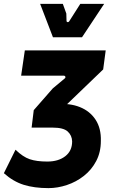

<svg xmlns="http://www.w3.org/2000/svg" viewBox="-30 -960 584 990"><path d="M220 10Q147 10 92.5 -7Q38 -24 -10 -67L50 -188Q88 -151 123.5 -139Q159 -127 214 -127Q271 -127 306.5 -154.5Q342 -182 342 -231Q341 -262 319 -282Q297 -302 242 -302H133L144 -392L242 -504L302 -554Q309 -559 307 -564.5Q305 -570 297 -570H79L98 -700H515L502 -602L264 -373L258 -423Q329 -429 381.5 -408Q434 -387 463 -342.5Q492 -298 490 -233Q490 -175 466 -129.5Q442 -84 402.5 -53Q363 -22 315 -6Q267 10 220 10ZM243 -768 177 -940H294L312 -890L313 -853Q313 -847 318.5 -846Q324 -845 328 -852L384 -940H507L393 -768Z"/></svg>

Font: Finlandica
Style: Italic
Weight: 400
Italic angle: -8°
Designer: Niklas Ekholm, Juho Hiilivirta, Jaakko Suomalainen
Foundry: Helsinki Type Studio
Version: Version 1.064